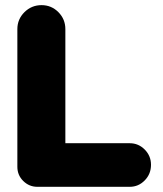

<svg xmlns="http://www.w3.org/2000/svg" viewBox="-20 -720 628 740"><path d="M46.9 -77.1V-607.9Q46.9 -646 74.2 -673.1Q101.6 -700.2 140.1 -700.2Q178.2 -700.2 205.1 -673.1Q231.9 -646 231.9 -607.9V-168H480Q513.7 -168 537.8 -143.6Q562 -119.1 562 -85Q562 -49.3 537.8 -24.7Q513.7 0 480 0H124Q92.3 0 69.6 -22.5Q46.9 -44.9 46.9 -77.1Z"/></svg>

Font: LT Saeada
Style: Bold
Weight: 700
Designer: Daniel Lyons
Foundry: LyonsType
Version: Version 1.001